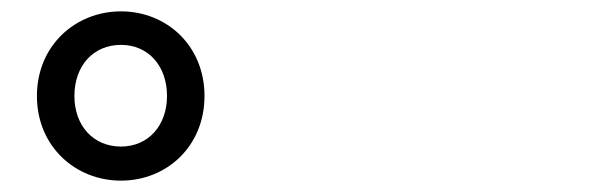

<svg xmlns="http://www.w3.org/2000/svg" viewBox="-20 -768 1040 338"><path d="M193 -450C273 -450 340 -510 340 -599C340 -688 273 -748 193 -748C113 -748 45 -688 45 -599C45 -510 113 -450 193 -450ZM111 -599C111 -652 144 -689 193 -689C241 -689 274 -652 274 -599C274 -547 241 -510 193 -510C144 -510 111 -547 111 -599Z"/></svg>

Font: コーポレート・ロゴ ver3 Medium
Style: Regular
Weight: 500
Designer: [KANA_main] LOGOTYPE.JP [Source Han Sans] Ryoko NISHIZUKA 西塚涼子 (kana, bopomofo & ideographs); Paul D. Hunt (Latin, Greek
Version: Version 12.001;FEAKit 1.0